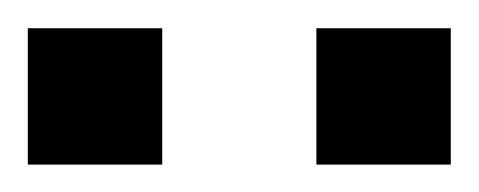

<svg xmlns="http://www.w3.org/2000/svg" viewBox="-20 -766 344 138"><path d="M96.6 -647.7V-745.7H0V-647.7ZM304 -647.7V-745.7H207.4V-647.7Z"/></svg>

Font: Riot Sans 2.0
Style: Regular
Weight: 400
Designer: Rasmus Andersson
Foundry: rsms
Version: Version 3.006;hotconv 1.0.109;makeotfexe 2.5.65596